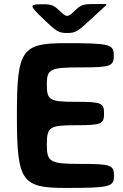

<svg xmlns="http://www.w3.org/2000/svg" viewBox="-20 -923 602 943"><path d="M491 -366C491 -418 478 -423 351 -423C223 -423 210 -431 210 -508C210 -584 225 -592 375 -592C524 -592 539 -597 539 -652C539 -706 517 -711 301 -711C85 -711 63 -678 63 -356C63 -33 85 0 302 0C518 0 540 -5 540 -59C540 -113 525 -118 375 -118C225 -118 210 -127 210 -213C210 -299 223 -308 351 -308C478 -308 491 -313 491 -366ZM274 -869C241 -900 232 -903 178 -902C124 -901 125 -895 192 -831C258 -767 269 -761 310 -761C350 -761 361 -767 428 -830L502 -898V-903H442C387 -903 378 -900 346 -869C313 -837 307 -837 274 -869Z"/></svg>

Font: Asimov Print
Style: A
Weight: 500
Designer: Google
Version: Version 2.000980: 2014